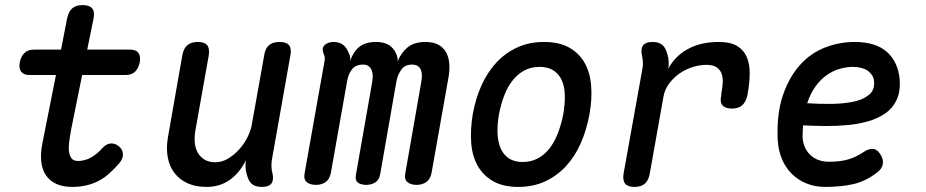

<svg xmlns="http://www.w3.org/2000/svg" viewBox="-20 -725 3640 755"><path d="M491 -530Q515 -530 524.5 -516.5Q534 -503 529.5 -480Q525 -457 511.5 -443.5Q498 -430 474 -430H303L260 -217Q254 -185 251.5 -161.5Q249 -138 252.5 -122.5Q256 -107 264 -99.5Q272 -92 287 -92Q313 -92 337.5 -105.5Q362 -119 383 -143Q400 -161 417.5 -161Q435 -161 448 -149Q463 -137 463.5 -119Q464 -101 449 -83Q428 -59 407.5 -41Q387 -23 364.5 -12Q342 -1 317 4.5Q292 10 264 10Q226 10 200 -2.5Q174 -15 159.5 -37.5Q145 -60 142 -92Q139 -124 147 -163L200 -430H96Q73 -430 63 -443.5Q53 -457 58 -480Q62 -503 76 -516.5Q90 -530 114 -530H220L244 -653Q250 -680 264.5 -692.5Q279 -705 305 -705Q331 -705 342 -692.5Q353 -680 348 -653L323 -530Z M1010 10Q983 10 969.5 -2.5Q956 -15 950 -41Q946 -54 945.5 -68Q945 -82 947 -95Q923 -46 884 -18Q845 10 792 10Q750 10 718.5 -4Q687 -18 667 -43.5Q647 -69 640 -104.5Q633 -140 640 -183L697 -508Q702 -535 717 -547.5Q732 -560 758 -560Q784 -560 794.5 -547.5Q805 -535 801 -508L748 -210Q744 -186 746 -164Q748 -142 757.5 -125Q767 -108 784 -97.5Q801 -87 827 -87Q853 -87 877 -101.5Q901 -116 920.5 -137.5Q940 -159 953 -185Q966 -211 970 -234L1019 -508Q1023 -535 1038 -547.5Q1053 -560 1079 -560Q1106 -560 1116.5 -547.5Q1127 -535 1122 -508L1049 -96Q1047 -82 1047.5 -68.5Q1048 -55 1052 -41Q1057 -15 1046.5 -2.5Q1036 10 1010 10Z M1222 2Q1199 2 1186 -9Q1173 -20 1178 -45L1256 -484Q1258 -492 1257 -499.5Q1256 -507 1252 -515Q1244 -537 1257.5 -548.5Q1271 -560 1292 -560Q1315 -560 1329.5 -548.5Q1344 -537 1352 -515Q1356 -507 1357 -499.5Q1358 -492 1356 -484Q1370 -523 1394 -541.5Q1418 -560 1458 -560Q1501 -560 1522.5 -537Q1544 -514 1544 -484Q1556 -516 1582 -538Q1608 -560 1653 -560Q1683 -560 1703 -549.5Q1723 -539 1733.5 -520.5Q1744 -502 1746.5 -477Q1749 -452 1744 -423L1677 -45Q1672 -20 1656 -9Q1640 2 1618 2Q1595 2 1582 -9Q1569 -20 1574 -45L1637 -405Q1639 -418 1639 -429.5Q1639 -441 1635 -450.5Q1631 -460 1622.5 -465.5Q1614 -471 1600 -471Q1572 -471 1558 -451Q1544 -431 1539 -406L1475 -40Q1471 -17 1455.5 -7.5Q1440 2 1420 2Q1399 2 1387 -7.5Q1375 -17 1380 -40L1444 -405Q1446 -418 1445.5 -429.5Q1445 -441 1441 -450Q1437 -459 1429 -465Q1421 -471 1407 -471Q1378 -471 1363.5 -451.5Q1349 -432 1345 -406L1281 -45Q1276 -20 1260.5 -9Q1245 2 1222 2Z M2018 10Q1959 10 1920 -12Q1881 -34 1859 -72Q1837 -110 1833 -162.5Q1829 -215 1839 -276Q1850 -337 1873 -388.5Q1896 -440 1931 -478Q1966 -516 2013 -538Q2060 -560 2119 -560Q2179 -560 2218 -538Q2257 -516 2278.5 -478.5Q2300 -441 2304.5 -389Q2309 -337 2298 -276Q2287 -215 2264 -162.5Q2241 -110 2206 -72Q2171 -34 2124 -12Q2077 10 2018 10ZM2035 -88Q2068 -88 2094.5 -102Q2121 -116 2140.5 -141Q2160 -166 2173.5 -200.5Q2187 -235 2195 -276Q2202 -317 2201 -351Q2200 -385 2189 -409.5Q2178 -434 2156.5 -448Q2135 -462 2102 -462Q2068 -462 2042 -448Q2016 -434 1996 -409Q1976 -384 1963 -350Q1950 -316 1942 -275Q1935 -234 1936.5 -200Q1938 -166 1949 -141Q1960 -116 1981.5 -102Q2003 -88 2035 -88Z M2475 10Q2449 10 2438.5 -2.5Q2428 -15 2432 -42L2506 -454Q2509 -468 2508 -481.5Q2507 -495 2504 -509Q2499 -535 2509.5 -547.5Q2520 -560 2546 -560Q2572 -560 2585.5 -547.5Q2599 -535 2605 -509Q2609 -496 2609.5 -482Q2610 -468 2608 -455Q2634 -504 2684.5 -532Q2735 -560 2807 -560Q2852 -560 2878 -544.5Q2904 -529 2916 -502Q2928 -475 2928 -439Q2928 -403 2921 -362L2919 -350Q2913 -324 2898.5 -311Q2884 -298 2858 -298Q2832 -298 2821 -311Q2810 -324 2816 -349L2817 -360Q2821 -381 2822 -401Q2823 -421 2817 -436.5Q2811 -452 2797 -461Q2783 -470 2757 -470Q2732 -470 2704.5 -461.5Q2677 -453 2653.5 -437Q2630 -421 2612 -397.5Q2594 -374 2589 -345L2535 -42Q2530 -15 2515.5 -2.5Q2501 10 2475 10Z M3440 -121Q3455 -100 3451.5 -80Q3448 -60 3428 -46Q3384 -12 3335.5 -1Q3287 10 3225 10Q3185 10 3151.5 -3.5Q3118 -17 3093 -42Q3068 -67 3054 -101.5Q3040 -136 3038 -178Q3034 -277 3058 -348.5Q3082 -420 3124 -467.5Q3166 -515 3222.5 -537.5Q3279 -560 3341 -560Q3424 -560 3468 -520.5Q3512 -481 3518 -411Q3521 -364 3505.5 -331.5Q3490 -299 3461 -279Q3432 -259 3393.5 -248Q3355 -237 3311.5 -233Q3268 -229 3223.5 -229.5Q3179 -230 3138 -232Q3137 -221 3136.5 -209.5Q3136 -198 3136 -186Q3137 -163 3145.5 -145Q3154 -127 3167.5 -114.5Q3181 -102 3199.5 -95.5Q3218 -89 3238 -89Q3261 -89 3279 -91Q3297 -93 3313 -97.5Q3329 -102 3344 -109Q3359 -116 3374 -126Q3394 -140 3411 -139.5Q3428 -139 3440 -121ZM3154 -319Q3201 -316 3249 -316.5Q3297 -317 3335.5 -325Q3374 -333 3397 -352Q3420 -371 3417 -405Q3416 -419 3409 -429.5Q3402 -440 3392 -447Q3382 -454 3367 -458Q3352 -462 3334 -462Q3309 -462 3282.5 -454.5Q3256 -447 3231.5 -430Q3207 -413 3187 -385.5Q3167 -358 3154 -319Z"/></svg>

Font: Maple Mono NL Medium
Style: Italic
Weight: 500
Italic angle: -10°
Monospace: yes
Designer: subframe7536
Version: Version 7.000